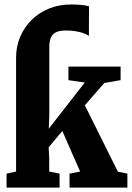

<svg xmlns="http://www.w3.org/2000/svg" viewBox="-20 -858 602 878"><path d="M10 0V-64L53.5 -73.5V-594Q53.5 -645 72 -689Q90.5 -733 124.2 -766.5Q158 -800 204 -818.8Q250 -837.5 305.5 -837.5Q329 -837.5 351.2 -835.5Q373.5 -833.5 387 -829L386.5 -694Q376 -701.5 359.2 -707.2Q342.5 -713 322 -715.8Q301.5 -718.5 280.5 -718.5Q251.5 -718.5 235.5 -710.2Q219.5 -702 212.5 -685.5Q205.5 -669 205.5 -643.5V-330L203 -269.5L367.5 -480.5L293 -491.5V-553.5H531.5V-491.5L457 -478.5L368 -376.5L519 -73L562.5 -64V0H298V-64L346.5 -73.5L265 -259L202.5 -184.5L205 -134.5V-73.5L252.5 -64V0Z"/></svg>

Font: Merriweather 24pt SemiCondensed Black
Style: Regular
Weight: 900
Width: 4
Designer: Eben Sorkin
Foundry: Eben Sorkin
Version: Version 2.100